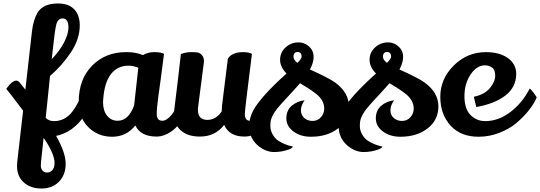

<svg xmlns="http://www.w3.org/2000/svg" viewBox="-20 -781 3109 1105"><path d="M303 1Q358 98 358 161.5Q358 225 319.5 264.5Q281 304 219 304Q157 304 117.5 269.5Q78 235 78 174Q78 162 82 126L113 -144Q54 -223 16 -270Q50 -317 73 -317Q84 -317 93.5 -306Q103 -295 126 -265L164 -601Q172 -667 196 -708Q228 -761 314 -761Q375 -761 407 -727.5Q439 -694 439 -635Q439 -556 387.5 -479Q336 -402 268 -344L243 -103Q260 -84 291 -84Q353 -84 394.5 -136.5Q436 -189 467 -285Q481 -277 496.5 -264.5Q512 -252 514 -247Q491 -136 434 -75Q377 -14 303 1ZM350 -674Q345 -675 340 -675Q313 -675 304 -640Q295 -605 282 -479L278 -441Q321 -485 347.5 -534.5Q374 -584 374 -624.5Q374 -665 350 -674ZM216 152Q215 157 215 173.5Q215 190 225 201Q235 212 251.5 212Q268 212 281 198.5Q294 185 294 157Q294 104 231 12Z M881 5Q789 5 759 -59Q707 6 625.5 6Q544 6 488.5 -49Q433 -104 433 -194Q433 -325 510 -403Q587 -481 705 -481Q708 -481 711 -481Q761 -481 803 -464Q830 -481 868.5 -481Q907 -481 924 -471Q915 -397 905 -325.5Q895 -254 891 -224Q882 -156 882 -126Q882 -86 914 -86Q939 -86 967 -119.5Q995 -153 1016 -225Q1045 -199 1056 -167Q1027 -72 978 -33.5Q929 5 881 5ZM720 -403Q656 -403 618.5 -354.5Q581 -306 574 -210Q573 -201 573 -193Q573 -144 596.5 -115Q620 -86 657 -86Q720 -86 752 -175L776 -391Q747 -403 720 -403Z M1430 -471Q1389 -147 1389 -126Q1389 -86 1418 -86Q1444 -86 1474.5 -121.5Q1505 -157 1523 -228Q1556 -192 1563 -172Q1540 -75 1490 -35Q1440 5 1387 5Q1300 5 1270 -62Q1218 5 1131 5Q1059 5 1020 -31Q981 -67 981 -125Q981 -139 986 -174Q1009 -360 1021 -470Q1052 -481 1078 -481Q1104 -481 1117 -479Q1130 -477 1142 -464Q1154 -451 1154 -427L1121 -172Q1119 -160 1119 -150Q1119 -91 1173 -91Q1223 -91 1256 -140Q1256 -151 1258 -175L1291 -441Q1298 -458 1321 -469.5Q1344 -481 1378.5 -481Q1413 -481 1430 -471Z M1909 -306Q1988 -248 1988 -169Q1988 -90 1926 -42Q1864 6 1770 6Q1709 6 1668.5 -24.5Q1628 -55 1628 -100Q1628 -145 1658 -171.5Q1688 -198 1733 -204Q1712 -174 1712 -146.5Q1712 -119 1731 -102Q1750 -85 1779 -85Q1808 -85 1827 -106.5Q1846 -128 1846 -156Q1846 -202 1803 -238Q1777 -259 1747 -277.5Q1717 -296 1715 -297Q1711 -300 1707 -302Q1689 -281 1655 -244.5Q1621 -208 1601 -186Q1545 -125 1538 -84Q1536 -76 1536 -53.5Q1536 -31 1549.5 -7Q1563 17 1582 29Q1601 41 1619.5 48.5Q1638 56 1651.5 59Q1665 62 1665 63Q1665 70 1643 79Q1602 94 1557.5 94Q1513 94 1471 62Q1414 18 1414 -55Q1414 -100 1437 -144Q1478 -222 1629 -358Q1592 -395 1592 -437Q1592 -479 1623.5 -508Q1655 -537 1698 -537Q1737 -537 1766 -506Q1785 -485 1785 -453Q1785 -421 1764 -381Q1871 -333 1909 -306ZM1692 -419Q1716 -444 1716 -455Q1716 -480 1694 -482Q1669 -482 1669 -454Q1669 -437 1692 -419Z M2424 -306Q2503 -248 2503 -169Q2503 -90 2441 -42Q2379 6 2285 6Q2224 6 2183.5 -24.5Q2143 -55 2143 -100Q2143 -145 2173 -171.5Q2203 -198 2248 -204Q2227 -174 2227 -146.5Q2227 -119 2246 -102Q2265 -85 2294 -85Q2323 -85 2342 -106.5Q2361 -128 2361 -156Q2361 -202 2318 -238Q2292 -259 2262 -277.5Q2232 -296 2230 -297Q2226 -300 2222 -302Q2204 -281 2170 -244.5Q2136 -208 2116 -186Q2060 -125 2053 -84Q2051 -76 2051 -53.5Q2051 -31 2064.5 -7Q2078 17 2097 29Q2116 41 2134.5 48.5Q2153 56 2166.5 59Q2180 62 2180 63Q2180 70 2158 79Q2117 94 2072.5 94Q2028 94 1986 62Q1929 18 1929 -55Q1929 -100 1952 -144Q1993 -222 2144 -358Q2107 -395 2107 -437Q2107 -479 2138.5 -508Q2170 -537 2213 -537Q2252 -537 2281 -506Q2300 -485 2300 -453Q2300 -421 2279 -381Q2386 -333 2424 -306ZM2207 -419Q2231 -444 2231 -455Q2231 -480 2209 -482Q2184 -482 2184 -454Q2184 -437 2207 -419Z M2771 -405Q2724 -405 2688.5 -352.5Q2653 -300 2653 -227.5Q2653 -155 2687.5 -119.5Q2722 -84 2773 -84Q2848 -84 2917 -136Q2986 -188 3029 -272Q3051 -251 3069 -220Q3036 -145 2952 -73Q2910 -38 2852.5 -16Q2795 6 2734 6Q2634 6 2576 -55Q2514 -121 2514 -224Q2514 -327 2591.5 -404Q2669 -481 2777 -481Q2854 -481 2902 -447.5Q2950 -414 2951 -357Q2951 -280 2889.5 -232Q2828 -184 2721 -165L2707 -224Q2769 -237 2799.5 -274Q2830 -311 2830 -345.5Q2830 -380 2811.5 -392.5Q2793 -405 2771 -405Z"/></svg>

Font: Lily Script One
Style: Regular
Weight: 400
Designer: Julia Petretta
Foundry: Julia Petretta
Version: Version 1.002;PS 001.001;hotconv 1.0.70;makeotf.lib2.5.58329